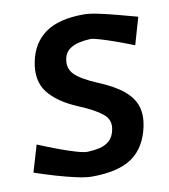

<svg xmlns="http://www.w3.org/2000/svg" viewBox="-83 -798 777 881"><g transform="rotate(-10 305.5 -357.0)"><path d="M273.5 12.5Q247 12.5 203.8 3Q160.5 -6.5 110.2 -21.2Q60 -36 13 -52L50 -176.5Q98 -156.5 143 -139.8Q188 -123 222.5 -113Q257 -103 274 -103Q304.5 -104 331.5 -110.2Q358.5 -116.5 377.5 -133.5Q396.5 -150.5 403 -183.5Q412.5 -228.5 377 -257.2Q341.5 -286 271 -315Q175 -355 132.2 -410.8Q89.5 -466.5 107.5 -554Q125 -638.5 187.8 -682.8Q250.5 -727 366 -727Q393 -727 437.2 -717.5Q481.5 -708 528.5 -695.2Q575.5 -682.5 611 -673L574.5 -546.5Q532 -563.5 490.5 -578.2Q449 -593 418.5 -601.8Q388 -610.5 378 -610.5Q349.5 -609.5 322.8 -603.5Q296 -597.5 276.8 -582.8Q257.5 -568 252 -541Q243 -498 270.5 -468.8Q298 -439.5 374 -407.5Q451 -376 492.2 -341Q533.5 -306 545.8 -265Q558 -224 547.5 -173.5Q528 -79 463.8 -33.2Q399.5 12.5 273.5 12.5Z"/></g></svg>

Font: Commissioner Loud SemiBold
Style: Italic
Weight: 600
Italic angle: -12°
Designer: Kostas Bartsokas
Foundry: Kostas Bartsokas
Version: Version 1.000; ttfautohint (v1.8.3)